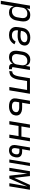

<svg xmlns="http://www.w3.org/2000/svg" viewBox="2006 -2578 783 4844"><g transform="rotate(90 2398.0 -156.5)"><path d="M-4 215 118 -520H202L187 -431Q200 -454 218.5 -473Q237 -492 259.5 -505Q282 -518 307 -523Q332 -528 356 -528Q385 -528 412.5 -521Q440 -514 461 -497Q482 -480 495 -456Q508 -432 513.5 -404.5Q519 -377 518 -348Q517 -319 512 -290L495 -190Q491 -165 483.5 -140.5Q476 -116 463 -93Q450 -70 431.5 -50Q413 -30 390 -16.5Q367 -3 341.5 2.5Q316 8 291 8Q262 8 235 1Q208 -6 187 -22.5Q166 -39 153 -63Q140 -87 135 -114L80 215ZM259 -66Q277 -66 295.5 -69Q314 -72 331 -80.5Q348 -89 363 -102.5Q378 -116 388 -132Q398 -148 404 -166Q410 -184 413 -202L430 -302Q433 -321 433.5 -340Q434 -359 430 -377Q426 -395 416.5 -410Q407 -425 393 -435.5Q379 -446 360.5 -450Q342 -454 323 -454Q306 -454 288 -451.5Q270 -449 253.5 -441.5Q237 -434 222 -422Q207 -410 195.5 -394.5Q184 -379 178.5 -362Q173 -345 170 -327L153 -227Q150 -207 149.5 -187.5Q149 -168 152 -149.5Q155 -131 164 -114.5Q173 -98 187 -86.5Q201 -75 220 -70.5Q239 -66 259 -66Z M862 8Q830 8 799.5 2.5Q769 -3 742.5 -17Q716 -31 696.5 -54Q677 -77 667 -105.5Q657 -134 656.5 -166Q656 -198 662 -230L678 -330Q683 -357 692.5 -384Q702 -411 719.5 -435Q737 -459 760.5 -477.5Q784 -496 810.5 -507.5Q837 -519 864.5 -523.5Q892 -528 920 -528Q947 -528 973 -525Q999 -522 1024 -514.5Q1049 -507 1070 -493Q1091 -479 1105 -459Q1119 -439 1123.5 -413Q1128 -387 1123 -360Q1119 -334 1106.5 -309.5Q1094 -285 1073 -267Q1052 -249 1026.5 -237.5Q1001 -226 975.5 -219.5Q950 -213 924 -211Q898 -209 873 -209Q840 -209 807 -211.5Q774 -214 743 -220V-218Q739 -197 739.5 -177Q740 -157 746 -138.5Q752 -120 764 -105.5Q776 -91 792.5 -81.5Q809 -72 828.5 -68.5Q848 -65 868 -65Q891 -65 914.5 -70Q938 -75 958.5 -87.5Q979 -100 996 -118.5Q1013 -137 1024 -159L1094 -130Q1078 -98 1053 -70.5Q1028 -43 997 -25Q966 -7 931 0.5Q896 8 862 8ZM873 -282Q889 -282 906 -283Q923 -284 940 -287.5Q957 -291 973.5 -297Q990 -303 1004.5 -313.5Q1019 -324 1029 -339Q1039 -354 1042 -371Q1045 -386 1041 -400Q1037 -414 1028 -424Q1019 -434 1006 -440Q993 -446 979 -449.5Q965 -453 950 -454Q935 -455 920 -455Q901 -455 882.5 -452Q864 -449 846 -440.5Q828 -432 812.5 -419Q797 -406 785.5 -389.5Q774 -373 768 -354.5Q762 -336 759 -318L755 -293Q783 -286 813 -284Q843 -282 873 -282Z M1417 8Q1388 8 1361 1Q1334 -6 1312.5 -23Q1291 -40 1278 -64Q1265 -88 1259.5 -115.5Q1254 -143 1255.5 -172Q1257 -201 1262 -230L1278 -330Q1282 -355 1290 -379.5Q1298 -404 1310.5 -427Q1323 -450 1342 -470Q1361 -490 1383.5 -503.5Q1406 -517 1431.5 -522.5Q1457 -528 1482 -528Q1511 -528 1538.5 -521Q1566 -514 1586.5 -497.5Q1607 -481 1620 -457Q1633 -433 1639 -406L1658 -520H1742L1672 -98Q1671 -92 1672 -85.5Q1673 -79 1676.5 -74Q1680 -69 1686.5 -67.5Q1693 -66 1700 -66H1723L1722 8H1687Q1665 8 1645 3Q1625 -2 1610.5 -15Q1596 -28 1590 -48Q1584 -68 1587 -89Q1574 -66 1555 -47Q1536 -28 1513.5 -15.5Q1491 -3 1466 2.5Q1441 8 1417 8ZM1451 -66Q1468 -66 1485.5 -68.5Q1503 -71 1520 -78.5Q1537 -86 1552 -98Q1567 -110 1578 -125.5Q1589 -141 1595 -158Q1601 -175 1604 -193L1620 -293Q1624 -313 1624.5 -332.5Q1625 -352 1621.5 -370.5Q1618 -389 1609.5 -405.5Q1601 -422 1586.5 -433.5Q1572 -445 1553.5 -449.5Q1535 -454 1515 -454Q1497 -454 1478.5 -451Q1460 -448 1442.5 -439.5Q1425 -431 1410.5 -417.5Q1396 -404 1385.5 -388Q1375 -372 1369 -354Q1363 -336 1360 -318L1344 -218Q1341 -199 1340 -180Q1339 -161 1343 -143Q1347 -125 1356.5 -110Q1366 -95 1380.5 -84.5Q1395 -74 1413.5 -70Q1432 -66 1451 -66Z M1766 0 1778 -74Q1794 -74 1810 -78.5Q1826 -83 1839.5 -93.5Q1853 -104 1862 -119Q1871 -134 1877.5 -149.5Q1884 -165 1888.5 -180.5Q1893 -196 1896.5 -212Q1900 -228 1903.5 -244Q1907 -260 1909 -276L1950 -520H2342L2256 0H2172L2246 -447H2021L1991 -268Q1988 -249 1985 -230Q1982 -211 1977.5 -192.5Q1973 -174 1967 -155Q1961 -136 1953 -118Q1945 -100 1934.5 -83Q1924 -66 1910 -51Q1896 -36 1878 -26Q1860 -16 1841 -10Q1822 -4 1803.5 -2Q1785 0 1766 0Z M2658 8Q2630 8 2603.5 4.5Q2577 1 2552 -8Q2527 -17 2506.5 -33.5Q2486 -50 2473.5 -72.5Q2461 -95 2458.5 -122Q2456 -149 2461 -177L2518 -520H2602L2569 -323H2685Q2713 -323 2740 -320Q2767 -317 2791.5 -308.5Q2816 -300 2837.5 -285.5Q2859 -271 2872 -249.5Q2885 -228 2889 -201Q2893 -174 2888 -147Q2884 -123 2873.5 -99Q2863 -75 2844.5 -56.5Q2826 -38 2803 -25Q2780 -12 2755.5 -4.5Q2731 3 2706.5 5.5Q2682 8 2658 8ZM2659 -66Q2674 -66 2689 -67Q2704 -68 2719 -72.5Q2734 -77 2749.5 -84Q2765 -91 2776.5 -102Q2788 -113 2795.5 -128Q2803 -143 2806 -158Q2808 -173 2805.5 -188Q2803 -203 2794 -214Q2785 -225 2772 -231.5Q2759 -238 2745 -242Q2731 -246 2716 -247.5Q2701 -249 2686 -249H2557L2543 -165Q2540 -149 2542 -134Q2544 -119 2551.5 -107Q2559 -95 2571.5 -86.5Q2584 -78 2598 -73.5Q2612 -69 2627.5 -67.5Q2643 -66 2659 -66Z M3032 0 3118 -520H3202L3166 -305H3422L3458 -520H3542L3456 0H3372L3410 -232H3154L3116 0Z M4000 0 4086 -520H4164L4078 0ZM3774 8Q3751 8 3728.5 3.5Q3706 -1 3688 -13Q3670 -25 3657.5 -43Q3645 -61 3639.5 -82.5Q3634 -104 3634.5 -127Q3635 -150 3639 -174L3696 -520H3774L3741 -323H3803Q3826 -323 3848.5 -318.5Q3871 -314 3889.5 -303.5Q3908 -293 3922 -276Q3936 -259 3942.5 -238.5Q3949 -218 3948.5 -195Q3948 -172 3944 -149Q3939 -119 3926.5 -89Q3914 -59 3890.5 -36Q3867 -13 3835.5 -2.5Q3804 8 3774 8ZM3775 -61Q3792 -61 3809.5 -69Q3827 -77 3839.5 -91.5Q3852 -106 3858.5 -124Q3865 -142 3868 -159Q3871 -177 3870 -194.5Q3869 -212 3860.5 -226Q3852 -240 3836.5 -247Q3821 -254 3804 -254H3730L3715 -163Q3712 -145 3712.5 -127Q3713 -109 3720 -93.5Q3727 -78 3742 -69.5Q3757 -61 3775 -61Z M4210 0 4296 -520H4419L4464 -124L4641 -520H4764L4678 0H4599L4616 -104Q4630 -192 4647.5 -279.5Q4665 -367 4681 -455L4479 0H4409L4357 -455Q4343 -367 4331.5 -279.5Q4320 -192 4306 -104L4289 0Z"/></g></svg>

Font: Iosevka Extended
Style: Italic
Weight: 400
Width: 7
Italic angle: -9°
Monospace: yes
Designer: Belleve Invis
Foundry: Belleve Invis
Version: Version 32.5.0; ttfautohint (v1.8.4)